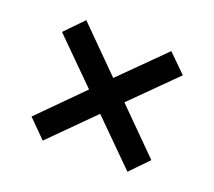

<svg xmlns="http://www.w3.org/2000/svg" viewBox="-84 -685 741 664"><g transform="rotate(20 286.0 -353.0)"><path d="M442 -575 508 -510 350 -353 506 -197 442 -131 285 -287 130 -132 65 -197 220 -353 64 -508 129 -575 285 -419Z"/></g></svg>

Font: Noto Sans Tamil SemiBold
Style: Regular
Weight: 600
Designer: Jelle Bosma - Monotype Design Team
Foundry: Monotype Imaging Inc.
Version: Version 2.004; ttfautohint (v1.8.4.7-5d5b)